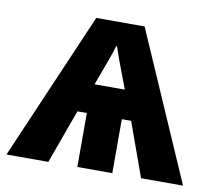

<svg xmlns="http://www.w3.org/2000/svg" viewBox="-73 -610 769 684"><g transform="rotate(10 311.5 -267.5)"><path d="M222.2 -534.7H397L630.4 0H478.5L408.2 -195.3H374.5V0H248V-195.3H213.9L143.1 0H-8.3ZM312.5 -448.2H309.6Q303.2 -425.8 293.5 -399.2Q283.7 -372.6 275.4 -350.1L257.3 -300.8H366.7L348.6 -348.6Q338.4 -374.5 328.6 -401.6Q318.8 -428.7 312.5 -448.2Z"/></g></svg>

Font: Lunasima
Style: Bold
Weight: 700
Designer: The DocRepair Project, Monotype Design Team
Foundry: Google
Version: Version 2.009